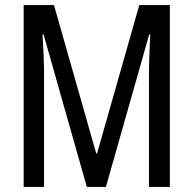

<svg xmlns="http://www.w3.org/2000/svg" viewBox="-20 -734 758 754"><path d="M321 0H396L566 -599H570C567 -533 565 -485 565 -456V0H647V-714H527L361 -131H358L192 -714H73V0H153V-458C153 -484 151 -532 147 -599H151Z"/></svg>

Font: Noto Sans Thai Looped ExtraCondensed
Style: Regular
Weight: 400
Width: 2
Designer: Sasikarn Vongin, Ben Mitchell
Foundry: The Fontpad Ltd
Version: Version 1.001